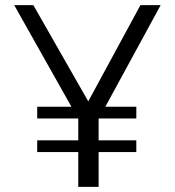

<svg xmlns="http://www.w3.org/2000/svg" viewBox="-20 -731 685 751"><path d="M125.5 -267.6V-313.5H513.2V-267.6ZM125.5 -136.2V-182.1H513.2V-136.2ZM286.1 0V-266.1L35.6 -710.9H110.4L325.2 -334.5L529.3 -710.9H608.4L365.7 -265.1V0Z"/></svg>

Font: Comme Light
Style: Regular
Weight: 300
Version: Version 1.000;gftools[0.9.27]